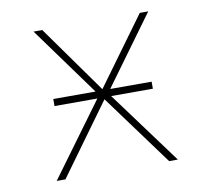

<svg xmlns="http://www.w3.org/2000/svg" viewBox="-64 -599 729 671"><g transform="rotate(-10 300.0 -264.0)"><path d="M85 0 275 -259H123V-284H273L96 -528H127L298 -288L473 -528H503L325 -284H472V-259H324L515 0H484L299 -252L116 0Z"/></g></svg>

Font: Noto Sans Mono Thin
Style: Regular
Weight: 100
Designer: Monotype Design Team
Foundry: Monotype Imaging Inc.
Version: Version 2.014